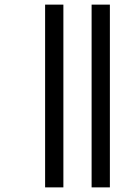

<svg xmlns="http://www.w3.org/2000/svg" viewBox="-20 -764 590 830"><path d="M376 46V-744H455V46ZM175 46V-744H254V46Z"/></svg>

Font: Noto Sans Telugu UI SemiCondensed
Style: Regular
Weight: 400
Width: 4
Designer: Jelle Bosma - Monotype Design Team
Foundry: Monotype Imaging Inc.
Version: Version 2.005; ttfautohint (v1.8.4.7-5d5b)